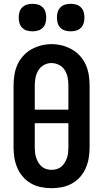

<svg xmlns="http://www.w3.org/2000/svg" viewBox="-20 -977 540 1005"><path d="M250 8Q222 8 194.5 2.5Q167 -3 143 -16.5Q119 -30 100.5 -51Q82 -72 71 -97.5Q60 -123 55.5 -150Q51 -177 51 -205V-530Q51 -558 55.5 -585.5Q60 -613 71 -638Q82 -663 101 -684Q120 -705 144 -718.5Q168 -732 195 -739Q222 -746 250 -746Q278 -746 305 -739Q332 -732 356 -718.5Q380 -705 399 -684Q418 -663 429 -638Q440 -613 444.5 -585.5Q449 -558 449 -530V-205Q449 -177 444.5 -150Q440 -123 429 -97.5Q418 -72 399.5 -51Q381 -30 357 -16.5Q333 -3 305.5 2.5Q278 8 250 8ZM162 -403H338V-530Q338 -551 334 -571.5Q330 -592 319 -610Q308 -628 288.5 -637.5Q269 -647 249 -647Q228 -647 209.5 -636.5Q191 -626 180.5 -608.5Q170 -591 166 -570.5Q162 -550 162 -530ZM250 -88Q264 -88 277.5 -92Q291 -96 301.5 -105Q312 -114 319 -126Q326 -138 330.5 -151Q335 -164 336.5 -177.5Q338 -191 338 -205V-332H162V-205Q162 -191 163.5 -177.5Q165 -164 169.5 -151Q174 -138 181 -126Q188 -114 198.5 -105Q209 -96 222.5 -92Q236 -88 250 -88ZM350 -813Q335 -813 321 -817Q307 -821 296.5 -831.5Q286 -842 282 -856Q278 -870 278 -885Q278 -900 282 -914Q286 -928 296.5 -938.5Q307 -949 321 -953Q335 -957 350 -957Q365 -957 379 -953Q393 -949 403.5 -938.5Q414 -928 418 -914Q422 -900 422 -885Q422 -870 418 -856Q414 -842 403.5 -831.5Q393 -821 379 -817Q365 -813 350 -813ZM150 -813Q135 -813 121 -817Q107 -821 96.5 -831.5Q86 -842 82 -856Q78 -870 78 -885Q78 -900 82 -914Q86 -928 96.5 -938.5Q107 -949 121 -953Q135 -957 150 -957Q165 -957 179 -953Q193 -949 203.5 -938.5Q214 -928 218 -914Q222 -900 222 -885Q222 -870 218 -856Q214 -842 203.5 -831.5Q193 -821 179 -817Q165 -813 150 -813Z"/></svg>

Font: Zed Mono
Style: Bold
Weight: 700
Monospace: yes
Designer: Belleve Invis
Foundry: Belleve Invis
Version: Version 1.0.0; ttfautohint (v1.8.4)